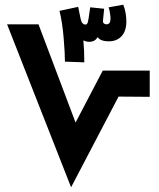

<svg xmlns="http://www.w3.org/2000/svg" viewBox="-20 -793 674 813"><path d="M614 -494V-383L482 -384L281 0L10 -690H143L300 -274L415 -494ZM515 -702Q515 -662 495 -640Q475 -618 440 -618Q406 -618 393 -636Q383 -616 358 -616Q344 -616 333 -622Q337 -579 337 -529L255 -532Q255 -567 249.5 -632.5Q244 -698 232 -747L311 -764L321 -715Q326 -689 342 -689Q349 -689 352 -699.5Q355 -710 359 -742L362 -762L421 -756L416 -705V-703Q416 -696 421 -693Q426 -690 431 -690Q448 -690 448 -714Q448 -723 445.5 -738.5Q443 -754 440 -762L502 -773Q515 -740 515 -702Z"/></svg>

Font: Noto Sans Arabic
Style: Bold
Weight: 700
Designer: Nadine Chahine
Foundry: Monotype Imaging Inc.
Version: Version 1.001